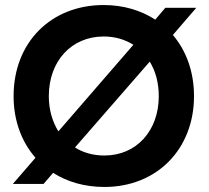

<svg xmlns="http://www.w3.org/2000/svg" viewBox="-20 -731 830 763"><path d="M31 0H153L191 -44C248 -8 317 12 395 12C603 12 751 -138 751 -349C751 -446 720 -530 667 -592L760 -700H637L597 -653C540 -690 470 -711 392 -711C182 -711 34 -562 34 -349C34 -251 66 -167 121 -104ZM395 -113C351 -113 311 -124 278 -145L575 -486C598 -449 611 -402 611 -349C611 -211 522 -113 395 -113ZM174 -349C174 -488 264 -586 392 -586C437 -586 477 -574 510 -553L212 -209C188 -248 174 -295 174 -349Z"/></svg>

Font: HB Figtree Prototype
Style: Bold
Weight: 700
Designer: Alfredo Marco Pradil
Foundry: Hanken Design Co.®
Version: Version 1.002;Glyphs 3.2 (3228)